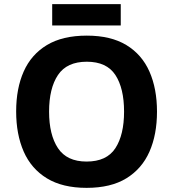

<svg xmlns="http://www.w3.org/2000/svg" viewBox="-20 -897 836 927"><path d="M738 -358Q738 -247 701.5 -164.5Q665 -82 590 -36Q515 10 398 10Q282 10 206.5 -36Q131 -82 94.5 -165Q58 -248 58 -359Q58 -470 94.5 -552Q131 -634 206.5 -679.5Q282 -725 399 -725Q515 -725 590 -679.5Q665 -634 701.5 -551.5Q738 -469 738 -358ZM217 -358Q217 -246 260 -181.5Q303 -117 398 -117Q495 -117 537 -181.5Q579 -246 579 -358Q579 -471 537 -535Q495 -599 399 -599Q303 -599 260 -535Q217 -471 217 -358ZM563 -877V-774H232V-877Z"/></svg>

Font: Noto Sans Hanifi Rohingya
Style: Regular
Weight: 400
Designer: Monotype Design Team and DaltonMaag
Foundry: Google LLC
Version: Version 2.101